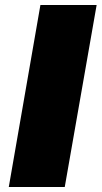

<svg xmlns="http://www.w3.org/2000/svg" viewBox="-20 -745 405 765"><path d="M15 0 141 -725H365L238 0Z"/></svg>

Font: Archivo Expanded Black
Style: Italic
Weight: 900
Width: 7
Italic angle: -10°
Designer: Hector Gatti
Foundry: Omnibus-Type
Version: Version 2.001